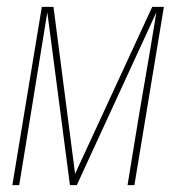

<svg xmlns="http://www.w3.org/2000/svg" viewBox="-20 -540 540 560"><path d="M16 0 102 -520H136L199 -33L424 -520H458L372 0H352L369 -104Q385 -204 402.5 -304Q420 -404 436 -504L204 0H184L118 -504Q102 -404 85.5 -304Q69 -204 53 -104L36 0Z"/></svg>

Font: Iosevka Term Curly Thin
Style: Italic
Weight: 100
Italic angle: -9°
Designer: Belleve Invis
Foundry: Belleve Invis
Version: Version 32.3.0